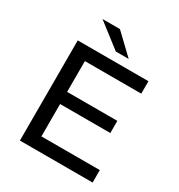

<svg xmlns="http://www.w3.org/2000/svg" viewBox="-190 -943 996 1069"><g transform="rotate(30 308.0 -408.0)"><path d="M564 -80H188.6V-288H511.5V-366.2H188.6V-564H551.1V-644H96.6V0H564ZM156.4 -816 311 -696.4H393.8L268.6 -816Z"/></g></svg>

Font: Montserrat Ace
Style: Regular
Weight: 500
Designer: Julieta Ulanovsky
Foundry: Julieta Ulanovsky
Version: Version 1